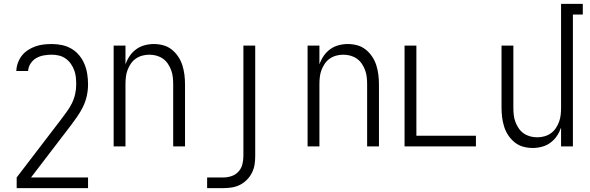

<svg xmlns="http://www.w3.org/2000/svg" viewBox="-20 -755 3040 990"><path d="M434 215H66V160L294 -138Q309 -158 324 -178.5Q339 -199 350.5 -222Q362 -245 367.5 -270Q373 -295 373 -320Q373 -339 371 -357.5Q369 -376 362.5 -393.5Q356 -411 345 -426.5Q334 -442 318.5 -453Q303 -464 284.5 -468.5Q266 -473 247 -473Q227 -473 206.5 -469.5Q186 -466 168 -456Q150 -446 138 -428Q126 -410 125 -389H64Q65 -411 72.5 -431.5Q80 -452 93 -468.5Q106 -485 124.5 -497Q143 -509 163 -516Q183 -523 204.5 -525.5Q226 -528 247 -528Q274 -528 300 -522.5Q326 -517 349 -503.5Q372 -490 389 -469Q406 -448 416 -423.5Q426 -399 430 -372.5Q434 -346 434 -320Q434 -290 427.5 -260.5Q421 -231 408 -204.5Q395 -178 378 -153.5Q361 -129 343 -105H342V-104L140 160H434Z M566 0V-520H627V-423Q635 -446 648.5 -466Q662 -486 681.5 -500.5Q701 -515 725 -521.5Q749 -528 773 -528Q798 -528 822 -521.5Q846 -515 865.5 -499.5Q885 -484 899 -463Q913 -442 920.5 -418Q928 -394 931 -369.5Q934 -345 934 -320V0H873V-320Q873 -339 871 -357.5Q869 -376 862.5 -393.5Q856 -411 845.5 -426.5Q835 -442 820 -452.5Q805 -463 787 -468Q769 -473 750 -473Q731 -473 713 -468Q695 -463 680 -452.5Q665 -442 654.5 -426.5Q644 -411 637.5 -393.5Q631 -376 629 -357.5Q627 -339 627 -320V0Z M1048 215V160H1132Q1153 160 1174 153Q1195 146 1209.5 130Q1224 114 1229.5 93Q1235 72 1235 50V-520H1296V50Q1296 73 1292.5 94.5Q1289 116 1279 136Q1269 156 1253 172Q1237 188 1217.5 198Q1198 208 1176 211.5Q1154 215 1132 215Z M1566 0V-520H1627V-423Q1635 -446 1648.5 -466Q1662 -486 1681.5 -500.5Q1701 -515 1725 -521.5Q1749 -528 1773 -528Q1798 -528 1822 -521.5Q1846 -515 1865.5 -499.5Q1885 -484 1899 -463Q1913 -442 1920.5 -418Q1928 -394 1931 -369.5Q1934 -345 1934 -320V0H1873V-320Q1873 -339 1871 -357.5Q1869 -376 1862.5 -393.5Q1856 -411 1845.5 -426.5Q1835 -442 1820 -452.5Q1805 -463 1787 -468Q1769 -473 1750 -473Q1731 -473 1713 -468Q1695 -463 1680 -452.5Q1665 -442 1654.5 -426.5Q1644 -411 1637.5 -393.5Q1631 -376 1629 -357.5Q1627 -339 1627 -320V0Z M2066 0V-520H2127V-55H2434V0Z M2727 8Q2702 8 2678 1.5Q2654 -5 2634.5 -20.5Q2615 -36 2601 -57Q2587 -78 2579.5 -102Q2572 -126 2569 -150.5Q2566 -175 2566 -200V-520H2627V-200Q2627 -181 2629 -162.5Q2631 -144 2637.5 -126.5Q2644 -109 2654.5 -93.5Q2665 -78 2680 -67.5Q2695 -57 2713 -52Q2731 -47 2750 -47Q2769 -47 2787 -52Q2805 -57 2820 -67.5Q2835 -78 2845.5 -93.5Q2856 -109 2862.5 -126.5Q2869 -144 2871 -162.5Q2873 -181 2873 -200V-735H2985V-680H2934V0H2873V-97Q2865 -74 2851.5 -54Q2838 -34 2818.5 -19.5Q2799 -5 2775 1.5Q2751 8 2727 8Z"/></svg>

Font: Iosevka Term Curly Light
Style: Regular
Weight: 300
Designer: Belleve Invis
Foundry: Belleve Invis
Version: Version 32.3.0